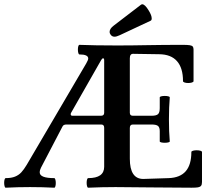

<svg xmlns="http://www.w3.org/2000/svg" viewBox="-82 -876 1004 899"><path d="M-62.5 -20Q-62.5 -29.3 -60.5 -35.6Q-58.6 -42 -55.2 -42Q-28.8 -42 -11.5 -49.1Q5.9 -56.2 17.8 -69.1Q29.8 -82 43 -104L321.8 -579.1Q331.1 -595.2 331.1 -602.1Q331.1 -621.1 290 -621.1Q286.6 -621.1 284.7 -627.9Q282.7 -634.8 282.7 -644Q282.7 -653.3 284.7 -659.7Q286.6 -666 290 -666Q360.4 -663.1 465.8 -663.1Q534.2 -663.1 609.4 -664.6Q684.1 -666 773.9 -666Q795.9 -666 806.4 -664.3Q816.9 -662.6 820.6 -658Q824.2 -653.3 824.2 -644V-496.1Q824.2 -492.2 816.7 -489.7Q809.1 -487.3 799.3 -487.3Q789.6 -487.3 782.2 -489.7Q774.9 -492.2 774.9 -496.1Q774.9 -557.6 746.8 -589.6Q718.8 -621.6 663.1 -622.1L541 -624Q525.9 -624 525.9 -603V-348.1Q525.9 -334 540 -334H627.9Q649.9 -334 658 -341.6Q666 -349.1 666 -369.6V-419.9Q666 -423.3 672.9 -425Q679.7 -426.8 689.5 -426.8Q699.2 -426.8 706.1 -425Q712.9 -423.3 712.9 -419.9Q709 -374.5 709 -316.9Q709 -259.3 712.9 -213.9Q712.9 -210.9 705.8 -209.2Q698.7 -207.5 689.5 -207.5Q680.2 -207.5 673.1 -209.2Q666 -210.9 666 -213.9V-262.2Q666 -279.3 658 -286.1Q649.9 -293 627.9 -293H540Q525.9 -293 525.9 -276.9V-132.8Q525.9 -38.1 588.9 -38.1L708 -42Q761.2 -43.9 787.6 -74.2Q814 -104.5 814 -164.1Q814 -168 821.5 -170.2Q829.1 -172.4 838.9 -172.4Q849.1 -172.4 856.4 -170.2Q863.8 -168 863.8 -164.1V-23.9Q863.8 -11.7 859.4 -6.1Q855 -0.5 845.2 1.2Q835.4 2.9 814.9 2.9Q724.1 2.9 623 1.5Q522 0 459 0Q394.5 0 331.1 2.9Q327.6 2.9 325.7 -3.9Q323.7 -10.7 323.7 -20Q323.7 -29.3 325.7 -35.6Q327.6 -42 331.1 -42Q405.8 -42 405.8 -95.2V-277.8Q405.8 -293 392.1 -293H229Q215.3 -293 210.9 -284.2L109.9 -90.8Q104 -79.6 104 -68.8Q104 -42 171.9 -42Q175.3 -42 177.2 -35.2Q179.2 -28.3 179.2 -19Q179.2 -9.8 177.2 -3.4Q175.3 2.9 171.9 2.9Q115.7 0 58.6 0Q1 0 -55.2 2.9Q-58.6 2.9 -60.5 -3.9Q-62.5 -10.7 -62.5 -20ZM391.1 -334Q405.8 -334 405.8 -348.1V-593.8Q405.8 -603 400.9 -603Q396 -603 391.1 -593.8L251 -348.1Q249 -344.2 249 -341.8Q249 -334 256.8 -334ZM478 -710.9Q463.4 -704.1 454.1 -704.1Q441.4 -704.1 434.6 -715.8Q431.2 -720.7 431.2 -726.6Q431.2 -741.7 450.7 -756.3L577.6 -853.5Q581.1 -856 584 -856Q596.7 -856 614.3 -826.7Q628.4 -804.2 628.4 -789.6Q628.4 -781.2 623 -778.8Z"/></svg>

Font: JuniusX
Style: Bold
Weight: 700
Designer: Peter S. Baker
Foundry: Briery Creek Software
Version: Version 1.004